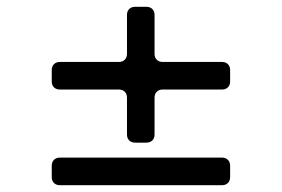

<svg xmlns="http://www.w3.org/2000/svg" viewBox="-20 -649 828 564"><path d="M434 -605V-491Q434 -480 440.5 -473.5Q447 -467 458 -467H632Q643 -467 649.5 -460.5Q656 -454 656 -443V-410Q656 -399 649.5 -392.5Q643 -386 632 -386H458Q447 -386 440.5 -379.5Q434 -373 434 -362V-254Q434 -243 427.5 -236.5Q421 -230 410 -230H377Q366 -230 359.5 -236.5Q353 -243 353 -254V-362Q353 -373 346.5 -379.5Q340 -386 329 -386H156Q145 -386 138.5 -392.5Q132 -399 132 -410V-443Q132 -454 138.5 -460.5Q145 -467 156 -467H329Q340 -467 346.5 -473.5Q353 -480 353 -491V-605Q353 -616 359.5 -622.5Q366 -629 377 -629H410Q421 -629 427.5 -622.5Q434 -616 434 -605ZM632 -105H156Q145 -105 138.5 -111.5Q132 -118 132 -129V-162Q132 -173 138.5 -179.5Q145 -186 156 -186H632Q643 -186 649.5 -179.5Q656 -173 656 -162V-129Q656 -118 649.5 -111.5Q643 -105 632 -105Z"/></svg>

Font: Shippori Gothic B2 Bold
Style: Regular
Weight: 700
Designer: FONTDASU
Foundry: FONTDASU / Google Inc. / but / Adobe
Version: Version 1.130